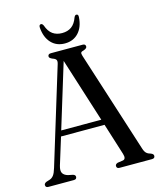

<svg xmlns="http://www.w3.org/2000/svg" viewBox="-126 -957 870 1046"><g transform="rotate(-15 309.0 -433.5)"><path d="M175.5 -14.5Q175.5 0 159 0H16Q-0.5 0 -0.5 -14.5Q-0.5 -23.5 12 -29.5L32.5 -36Q45 -40 54.2 -51.8Q63.5 -63.5 72 -92L237 -631.5Q242.5 -648 238.2 -656Q234 -664 218.5 -669Q200 -676.5 200 -685.5Q200 -700 217 -700H396Q412.5 -700 412.5 -685.5Q412.5 -675.5 394.5 -669Q381 -666 378 -660.8Q375 -655.5 379.5 -641.5L562.5 -70.5Q568.5 -51 577.5 -42.8Q586.5 -34.5 602 -30.5Q616.5 -25 616.5 -14.5Q616.5 0 599.5 0H417Q400.5 0 400.5 -14.5Q400.5 -25 414.5 -29.5L445 -34Q464.5 -38 454.5 -69.5L398.5 -247.5H153L106 -95.5Q98 -68 106 -54.2Q114 -40.5 135 -34.5L162 -29Q175.5 -25 175.5 -14.5ZM162.5 -279H388.5L273.5 -641.5ZM305.5 -790Q337 -790 358.5 -805.5Q380 -821 392.5 -856Q397.5 -867 405 -867Q417 -867 415.5 -850Q412 -795 382.5 -763.2Q353 -731.5 305.5 -731.5Q258 -731.5 228.5 -763.2Q199 -795 195 -850Q194 -867 206 -867Q213 -867 218.5 -856Q231 -820.5 252.8 -805.2Q274.5 -790 305.5 -790Z"/></g></svg>

Font: Fraunces 144pt S050
Style: Regular
Weight: 400
Version: Version 1.000; ttfautohint (v1.8.3)